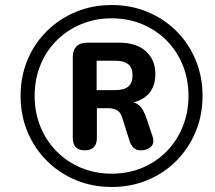

<svg xmlns="http://www.w3.org/2000/svg" viewBox="-20 -735 855 765"><path d="M425 10Q348 10 282 -17.5Q216 -45 166.5 -94.5Q117 -144 89.5 -210Q62 -276 62 -353Q62 -430 89.5 -496Q117 -562 166.5 -611Q216 -660 282 -687.5Q348 -715 425 -715Q502 -715 568 -687.5Q634 -660 683 -611Q732 -562 759.5 -496Q787 -430 787 -353Q787 -276 759.5 -210Q732 -144 683 -94.5Q634 -45 568 -17.5Q502 10 425 10ZM425 -43Q491 -43 547 -66.5Q603 -90 644 -132Q685 -174 708 -230.5Q731 -287 731 -353Q731 -419 708 -475.5Q685 -532 644 -573.5Q603 -615 547 -638.5Q491 -662 425 -662Q359 -662 303 -638.5Q247 -615 205.5 -573.5Q164 -532 141 -475.5Q118 -419 118 -353Q118 -287 141 -230.5Q164 -174 205.5 -132Q247 -90 303 -66.5Q359 -43 425 -43ZM318 -136Q270 -136 270 -186V-508Q270 -535 284.5 -550Q299 -565 327 -565H453Q524 -565 561.5 -530.5Q599 -496 599 -440Q599 -382 562 -351.5Q525 -321 458 -321L480 -332Q512 -332 531.5 -317.5Q551 -303 565 -260L587 -194Q597 -165 581.5 -150.5Q566 -136 540 -136Q523 -136 512 -146.5Q501 -157 496 -174L467 -266Q460 -289 445 -296.5Q430 -304 410 -304H350L366 -315V-186Q366 -136 318 -136ZM365 -376H440Q474 -376 491 -390Q508 -404 508 -435Q508 -465 491 -479Q474 -493 440 -493H365Z"/></svg>

Font: Nunito ExtraLight
Style: Italic
Weight: 200
Italic angle: -9°
Designer: Vernon Adams
Foundry: Vernon Adams
Version: Version 3.602